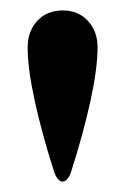

<svg xmlns="http://www.w3.org/2000/svg" viewBox="-20 -776 240 368"><path d="M83 -449Q60 -521 46.5 -583Q33 -645 33 -685Q33 -716 51.5 -736Q70 -756 100 -756Q130 -756 148.5 -736Q167 -716 167 -685Q167 -645 153.5 -583Q140 -521 117 -449Q114 -439 109.5 -433.5Q105 -428 100 -428Q95 -428 90.5 -433.5Q86 -439 83 -449Z"/></svg>

Font: Raigarh Medium
Style: Regular
Weight: 500
Designer: jaikishan Patel
Foundry: MagicType
Version: Version 1.000